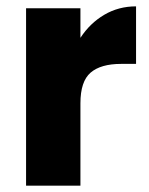

<svg xmlns="http://www.w3.org/2000/svg" viewBox="-20 -584 468 604"><path d="M233 -465Q263 -511 308 -537.5Q353 -564 408 -564V-383H361Q297 -383 265 -355.5Q233 -328 233 -259V0H62V-558H233Z"/></svg>

Font: Fz Poppins
Style: Bold
Weight: 700
Designer: Ninad Kale (Devanagari), Jonny Pinhorn (Latin)
Foundry: Indian Type Foundry
Version: Vit hóa bi Vntype.Com & FontZin.Com